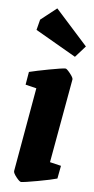

<svg xmlns="http://www.w3.org/2000/svg" viewBox="-53 -743 385 785"><g transform="rotate(5 140.0 -351.0)"><path d="M32 -33 93 -378 48 -389 57 -442Q85 -449 138 -459Q191 -469 205 -469Q210 -469 224 -451.5Q238 -434 237 -427L175 -82L221 -71L211 -18Q187 -11 132 -1Q77 9 64 9Q58 9 44.5 -8Q31 -25 32 -33ZM239 -520 73 -616 84 -659 150 -711 280 -566Z"/></g></svg>

Font: Grenze
Style: Bold Italic
Weight: 700
Italic angle: -10°
Designer: Renata Polastri
Foundry: Omnibus-Type
Version: Version 1.002; ttfautohint (v1.8)